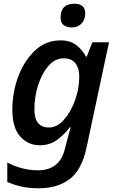

<svg xmlns="http://www.w3.org/2000/svg" viewBox="-20 -767 626 1027"><path d="M188 240Q287 240 352 191.5Q417 143 443 22L563 -541H474L444 -464H440Q420 -501 388 -526Q356 -551 303 -551Q225 -551 167.5 -497Q110 -443 78 -358.5Q46 -274 46 -180Q46 -84 88 -37Q130 10 193 10Q246 10 285 -18.5Q324 -47 354 -87H358Q358 -87 349.5 -56Q341 -25 334 3L327 30Q299 144 183 144Q138 144 94.5 132Q51 120 19 102V206Q52 221 92.5 230.5Q133 240 188 240ZM242 -85Q164 -85 164 -182Q164 -249 184 -311.5Q204 -374 239 -414.5Q274 -455 320 -455Q363 -455 383.5 -428.5Q404 -402 404 -358Q404 -294 381.5 -231Q359 -168 322 -126.5Q285 -85 242 -85ZM364 -620Q396 -620 416 -641Q436 -662 436 -696Q436 -747 377 -747Q304 -747 304 -673Q304 -645 321 -632.5Q338 -620 364 -620Z"/></svg>

Font: Noto Sans UI Medium
Style: Italic
Weight: 500
Italic angle: -12°
Designer: Monotype Design Team
Foundry: Monotype Imaging Inc.
Version: Version 1.901